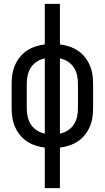

<svg xmlns="http://www.w3.org/2000/svg" viewBox="-20 -755 540 990"><path d="M211 215V6Q187 3 163.5 -4.5Q140 -12 119.5 -25.5Q99 -39 83.5 -58Q68 -77 58 -99.5Q48 -122 44 -146.5Q40 -171 40 -195V-325Q40 -349 44 -373.5Q48 -398 58 -420.5Q68 -443 83.5 -462Q99 -481 119.5 -494.5Q140 -508 163.5 -515.5Q187 -523 211 -526V-735H289V-526Q313 -523 336.5 -515.5Q360 -508 380.5 -494.5Q401 -481 416.5 -462Q432 -443 442 -420.5Q452 -398 456 -373.5Q460 -349 460 -325V-195Q460 -171 456 -146.5Q452 -122 442 -99.5Q432 -77 416.5 -58Q401 -39 380.5 -25.5Q360 -12 336.5 -4.5Q313 3 289 6V215ZM211 -66V-454Q190 -450 171 -438Q152 -426 140 -408Q128 -390 123 -368.5Q118 -347 118 -325V-195Q118 -173 123 -151.5Q128 -130 140 -112Q152 -94 171 -82Q190 -70 211 -66ZM289 -66Q310 -70 329 -82Q348 -94 360 -112Q372 -130 377 -151.5Q382 -173 382 -195V-325Q382 -347 377 -368.5Q372 -390 360 -408Q348 -426 329 -438Q310 -450 289 -454Z"/></svg>

Font: Iosevka Curly
Style: Regular
Weight: 400
Monospace: yes
Designer: Belleve Invis
Foundry: Belleve Invis
Version: Version 22.1.2; ttfautohint (v1.8.4)